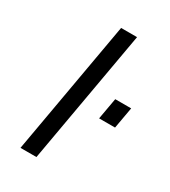

<svg xmlns="http://www.w3.org/2000/svg" viewBox="-181 -828 814 918"><g transform="rotate(30 225.5 -368.5)"><path d="M82 0 212 -737H300L170 0ZM337 -310 358 -428H446L425 -310Z"/></g></svg>

Font: Tomorrow
Style: Italic
Weight: 400
Italic angle: -10°
Designer: Tony de Marco, Monica Rizzolli
Foundry: Just in Type
Version: Version 2.002